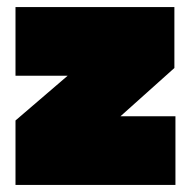

<svg xmlns="http://www.w3.org/2000/svg" viewBox="-20 -525 540 545"><path d="M24 -183 172 -310H24V-505H475V-332L322 -195H478V0H24Z"/></svg>

Font: Cairo Black
Style: Regular
Weight: 900
Designer: Mohamed Gaber, Accademia di Belle Arti di Urbino and others
Foundry: Kief Type Foundry, Accademia di Belle Arti di Urbino and others
Version: Version 3.011